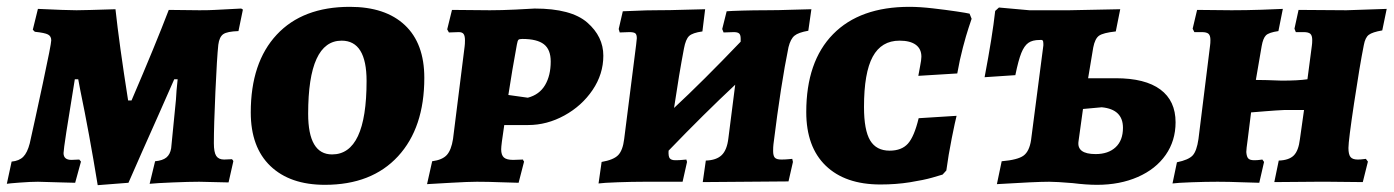

<svg xmlns="http://www.w3.org/2000/svg" viewBox="-27 -532 4079 562"><path d="M208 -268 202 -300H192Q159 -100 159 -84Q159 -64 182 -64L205 -65L210 -59L193 3L154 2L84 0Q63 0 30 2.5Q-3 5 -7 6L7 -59Q29 -61 41 -73Q53 -85 60 -112Q74 -174 98.5 -288.5Q123 -403 123 -414Q123 -426 113.5 -431Q104 -436 75 -439L69 -445L84 -506Q168 -502 197 -502Q218 -502 311 -505Q322 -403 348 -238H358Q428 -401 467 -503L557 -502Q587 -502 602 -503Q673 -507 679 -507L684 -504L671 -441Q638 -440 626.5 -432Q615 -424 612 -401Q608 -364 603.5 -263.5Q599 -163 599 -113Q599 -86 606 -75.5Q613 -65 629 -65L652 -66Q656 -62 656 -60L642 2L556 0Q527 0 478.5 2Q430 4 411 6L427 -60Q449 -62 460 -71Q471 -80 474 -98L488 -240Q489 -264 493 -300H483L438 -198Q383 -75 349 3L259 10Q234 -143 208 -268Z M707 -203Q707 -349 783 -430.5Q859 -512 997 -512Q1101 -512 1158 -458.5Q1215 -405 1215 -304Q1215 -158 1138 -74.5Q1061 9 924 9Q822 9 764.5 -46Q707 -101 707 -203ZM1046 -295Q1046 -413 973 -413Q875 -413 875 -199Q875 -80 945 -80Q1046 -80 1046 -295Z M1407 -502Q1442 -502 1482 -504Q1522 -506 1538 -507Q1645 -507 1692 -466Q1739 -425 1739 -369Q1739 -315 1707.5 -268.5Q1676 -222 1625 -194Q1574 -166 1519 -166H1449L1442 -117Q1440 -101 1440 -95Q1440 -78 1448 -71Q1456 -64 1475 -64L1504 -65Q1504 -63 1505 -62Q1506 -61 1507 -59L1491 3Q1476 3 1439 1.5Q1402 0 1369 0Q1345 0 1292.5 3Q1240 6 1223 7L1238 -60Q1268 -64 1281 -78.5Q1294 -93 1299 -125L1333 -396Q1334 -403 1334 -414Q1334 -427 1330 -432.5Q1326 -438 1316 -438L1287 -437L1282 -446L1296 -503ZM1585 -352Q1585 -387 1565 -402.5Q1545 -418 1502 -418Q1493 -418 1490.5 -415.5Q1488 -413 1486 -402Q1472 -326 1461 -254L1518 -246Q1552 -255 1568.5 -283Q1585 -311 1585 -352Z M2348 -505 2339 -442Q2310 -437 2298.5 -427.5Q2287 -418 2281 -394Q2259 -287 2237 -110Q2236 -102 2236 -90Q2236 -76 2241 -70.5Q2246 -65 2260 -65Q2271 -65 2281 -66Q2291 -67 2292 -67L2294 -58L2281 -1L2157 0L2030 1L2039 -62Q2070 -63 2085.5 -78Q2101 -93 2105 -127L2125 -284Q2035 -200 1930 -91Q1929 -74 1933.5 -68.5Q1938 -63 1950 -63Q1962 -63 1970.5 -64Q1979 -65 1982 -65L1984 -58L1971 0H1859Q1824 0 1781.5 1.5Q1739 3 1725 5L1734 -58Q1769 -64 1782.5 -78Q1796 -92 1800 -125L1835 -401Q1837 -417 1837 -420Q1837 -431 1832.5 -434.5Q1828 -438 1815 -438L1787 -437L1784 -447L1796 -499Q1807 -499 1835.5 -500.5Q1864 -502 1892 -502Q1934 -502 1977.5 -503.5Q2021 -505 2037 -505L2029 -440Q2000 -436 1990 -426.5Q1980 -417 1975 -390Q1961 -317 1946 -216Q2029 -293 2141 -410V-419Q2141 -430 2136.5 -434Q2132 -438 2121 -438L2091 -437L2087 -447L2100 -499Q2112 -500 2146 -501Q2180 -502 2214 -502Q2251 -502 2291.5 -503.5Q2332 -505 2348 -505Z M2333 -204Q2333 -352 2411.5 -432Q2490 -512 2635 -512Q2665 -512 2704 -507.5Q2743 -503 2773 -498.5Q2803 -494 2811 -492L2817 -477Q2815 -471 2808 -450Q2801 -429 2791.5 -393Q2782 -357 2775 -317L2661 -310Q2662 -317 2666 -337Q2670 -357 2670 -366Q2670 -389 2653.5 -401Q2637 -413 2606 -413Q2553 -413 2527.5 -366Q2502 -319 2502 -219Q2502 -151 2520 -121Q2538 -91 2577 -91Q2612 -91 2630.5 -111.5Q2649 -132 2662 -186L2773 -193Q2769 -178 2759 -128Q2749 -78 2743 -33L2732 -21Q2726 -19 2701.5 -12Q2677 -5 2636.5 1.5Q2596 8 2550 8Q2447 8 2390 -47Q2333 -102 2333 -204Z M3113 4Q3065 0 3044 0Q3005 0 2891 7L2905 -60Q2952 -64 2969 -76.5Q2986 -89 2991 -122L3027 -399V-404Q3027 -411 3025 -413.5Q3023 -416 3016 -415Q2995 -415 2983 -406.5Q2971 -398 2962.5 -377Q2954 -356 2945 -312L2855 -306Q2878 -427 2886 -500L2897 -510L2986 -502H3103L3252 -505L3239 -440Q3202 -436 3190 -427.5Q3178 -419 3173 -393L3158 -303H3239Q3325 -303 3369.5 -270Q3414 -237 3414 -174Q3414 -120 3385 -78.5Q3356 -37 3303.5 -14Q3251 9 3184 9Q3153 9 3113 4ZM3260 -158Q3260 -212 3198 -218L3143 -213L3130 -119Q3124 -81 3180 -81Q3217 -81 3238.5 -101Q3260 -121 3260 -158Z M3920 -99Q3920 -80 3926 -72.5Q3932 -65 3947 -65Q3956 -65 3962.5 -66Q3969 -67 3971 -67L3977 -59L3962 1L3863 0H3826L3703 1L3716 -62Q3746 -63 3760 -77Q3774 -91 3778 -125L3790 -210H3732Q3709 -209 3678.5 -206.5Q3648 -204 3635 -203L3625 -123Q3621 -95 3621 -87Q3622 -73 3627 -68Q3632 -63 3644 -63Q3654 -63 3660 -64Q3666 -65 3668 -65L3673 -58L3659 3Q3644 3 3607 1.5Q3570 0 3537 0Q3503 0 3461 1.5Q3419 3 3405 5L3418 -57Q3452 -64 3464 -77Q3476 -90 3481 -125L3515 -399Q3516 -405 3516 -415Q3516 -428 3510.5 -433Q3505 -438 3491 -438H3469L3464 -448L3477 -503L3578 -502Q3621 -502 3666 -503.5Q3711 -505 3728 -506L3715 -441Q3687 -437 3678.5 -428.5Q3670 -420 3666 -397L3649 -298Q3675 -298 3725 -296Q3773 -296 3800 -300L3813 -399Q3814 -405 3814 -415Q3814 -428 3808.5 -433Q3803 -438 3789 -438H3766L3762 -448L3774 -503L3914 -502L4032 -506L4019 -443Q3990 -438 3979.5 -430Q3969 -422 3965 -400Q3953 -340 3936.5 -230Q3920 -120 3920 -99Z"/></svg>

Font: Alegreya SC ExtraBold
Style: Italic
Weight: 800
Italic angle: -7°
Designer: Juan Pablo del Peral
Foundry: Huerta Tipografica
Version: Version 2.007; ttfautohint (v1.6)